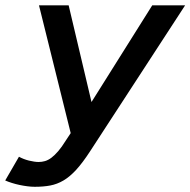

<svg xmlns="http://www.w3.org/2000/svg" viewBox="-33 -696 724 730"><path d="M314.9 -308.1 545.9 -675.8H670.9L309.1 -120.1Q280.8 -76.7 256.6 -50.3Q232.4 -23.9 208.3 -9.8Q184.1 4.4 158 9.3Q131.8 14.2 99.1 14.2Q85.4 14.2 70.6 12.2Q55.7 10.3 40.8 7.1Q25.9 3.9 12 -0.5Q-2 -4.9 -13.2 -9.8L39.1 -100.1Q46.9 -95.7 56.9 -91.8Q66.9 -87.9 77.1 -85.4Q87.4 -83 96.9 -81.5Q106.4 -80.1 113.8 -80.1Q126 -80.1 137.9 -83.5Q149.9 -86.9 162.4 -96.2Q174.8 -105.5 188.2 -121.1Q201.7 -136.7 216.8 -161.1L235.8 -189.9L115.2 -675.8H228Z"/></svg>

Font: Clear Sans Medium
Style: Italic
Weight: 500
Italic angle: -12°
Foundry: Intel Corporation
Version: Version 1.00